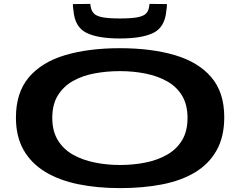

<svg xmlns="http://www.w3.org/2000/svg" viewBox="-20 -958 1234 988"><path d="M598 10Q481 10 383 -10Q285 -30 213 -73.5Q141 -117 101.5 -186Q62 -255 62 -353Q62 -481 128 -559.5Q194 -638 314.5 -674Q435 -710 597 -710Q758 -710 879 -674.5Q1000 -639 1067 -561Q1134 -483 1134 -355Q1134 -254 1094.5 -184Q1055 -114 983.5 -71Q912 -28 813.5 -9Q715 10 598 10ZM597 -109Q666 -109 728.5 -121.5Q791 -134 840 -162Q889 -190 917 -236.5Q945 -283 945 -351Q945 -419 917 -465.5Q889 -512 840 -539.5Q791 -567 728.5 -579.5Q666 -592 597 -592Q530 -592 467.5 -580.5Q405 -569 356 -541.5Q307 -514 278 -467.5Q249 -421 249 -351Q249 -283 278 -236Q307 -189 356.5 -161.5Q406 -134 468.5 -121.5Q531 -109 597 -109ZM597 -760Q483 -760 424 -789.5Q365 -819 358 -904Q355 -920 355 -937L445 -938Q445 -934 445.5 -930Q446 -926 447 -922Q451 -900 465 -887Q479 -874 510.5 -868.5Q542 -863 597 -863Q653 -863 684.5 -868.5Q716 -874 730 -887Q744 -900 747 -922Q748 -926 748.5 -930Q749 -934 749 -938L839 -937Q839 -920 836 -904Q829 -819 770.5 -789.5Q712 -760 597 -760Z"/></svg>

Font: Georama ExtraExtended SemiBold
Style: Regular
Weight: 600
Width: 8
Designer: Jean-Baptiste Levee
Foundry: Production Type
Version: Version 1.000